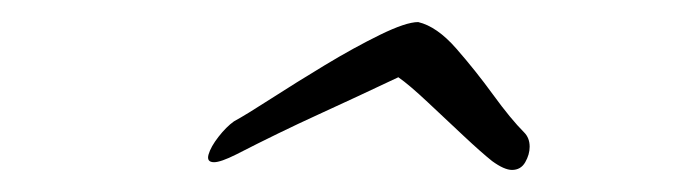

<svg xmlns="http://www.w3.org/2000/svg" viewBox="-20 -674 624 174"><path d="M444 -520Q437 -520 426 -528Q416 -536 400 -551Q384 -566 367.5 -581.5Q351 -597 341 -604Q303 -586 268 -570Q233 -554 194 -534Q180 -527 174 -527Q167 -527 169 -534Q171 -541 178 -550Q185 -559 192 -564Q203 -570 225.5 -584.5Q248 -599 274.5 -615Q301 -631 324.5 -642.5Q348 -654 359 -654Q376 -650 393.5 -630Q411 -610 427 -588Q443 -566 455 -554Q460 -549 460 -541Q460 -534 456 -527Q452 -520 444 -520Z"/></svg>

Font: Allura
Style: Regular
Weight: 400
Designer: Robert E. Leuschke
Foundry: Robert E. Leuschke
Version: Version 1.110